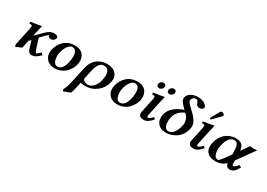

<svg xmlns="http://www.w3.org/2000/svg" viewBox="7 -1674 4034 2898"><g transform="rotate(30 2024.5 -225.0)"><path d="M269.5 -321.3 255.4 -255.9Q266.6 -267.6 291 -289.8Q315.4 -312 327.1 -325.2Q356.9 -356.9 373 -372.6Q389.2 -388.2 414.6 -408.2Q439.9 -428.2 464.4 -436.5Q488.8 -444.8 516.6 -444.8Q552.2 -444.8 569.8 -433.3Q587.4 -421.9 581.1 -390.1Q577.1 -372.6 556.4 -357.7Q535.6 -342.8 513.7 -342.8Q486.8 -342.8 472.7 -355.7Q458.5 -368.7 461.9 -384.8Q433.6 -367.2 384.8 -314.9L342.8 -272Q360.4 -218.8 393.6 -110.8Q399.9 -90.3 407.5 -75Q415 -59.6 420.7 -52.7Q426.3 -45.9 429.7 -45.9Q437.5 -45.9 496.6 -101.1Q518.1 -70.3 525.9 -69.8Q475.6 -21 445.6 -4.4Q415.5 12.2 380.4 12.2Q353 12.2 334.5 -4.2Q315.9 -20.5 302.7 -64Q288.6 -110.8 268.1 -183.1L233.9 -154.8L204.6 -18.1L106 27.8L92.3 -5.9L159.2 -320.8Q166.5 -358.4 164.1 -370.1Q161.6 -381.8 150.4 -382.8L110.4 -387.2L114.7 -417Q252.9 -435.5 292 -446.8Q298.8 -446.8 298.3 -443.8Q280.3 -371.1 269.5 -321.3Z M858.4 -402.8Q813.5 -402.8 778.1 -351.1Q742.7 -299.3 727.5 -229Q720.2 -201.2 721.7 -167.2Q723.1 -133.3 729.7 -103.3Q736.3 -73.2 756.1 -53.2Q775.9 -33.2 805.2 -33.2Q820.8 -33.2 835.9 -39.3Q851.1 -45.4 868.7 -60.5Q886.2 -75.7 901.4 -107.4Q916.5 -139.2 926.3 -184.1Q947.8 -291.5 929.2 -347.2Q910.6 -402.8 858.4 -402.8ZM601.1 -207Q623.5 -312.5 697.3 -378.2Q771 -443.8 877.4 -443.8Q924.8 -443.8 960.7 -430.2Q996.6 -416.5 1016.4 -393.8Q1036.1 -371.1 1048.3 -341.6Q1060.5 -312 1059.8 -280Q1059.1 -248 1053.7 -215.8Q1045.4 -176.3 1023.2 -137.7Q1001 -99.1 967.3 -65.4Q933.6 -31.7 884.5 -11Q835.4 9.8 779.8 9.8Q737.3 9.8 702.6 -2.7Q668 -15.1 647 -36.6Q626 -58.1 612.1 -86.2Q598.1 -114.3 596.9 -145Q595.7 -175.8 601.1 -207Z M1495.1 -200.2Q1518.1 -307.1 1491.9 -353Q1465.8 -398.9 1408.2 -398.9Q1316.4 -398.9 1280.8 -231.9L1248 -79.1Q1254.4 -53.2 1280.3 -39.6Q1306.2 -25.9 1336.9 -25.9Q1389.2 -25.9 1434.1 -74.7Q1479 -123.5 1495.1 -200.2ZM1180.2 204.1 1064.5 248 1053.2 217.8Q1087.4 161.1 1120.6 2.9L1161.1 -186Q1171.4 -233.4 1183.6 -268.1Q1195.8 -302.7 1211.2 -325.4Q1226.6 -348.1 1237.3 -359.6Q1248 -371.1 1265.6 -386.2Q1290.5 -406.2 1322.8 -419.9Q1355 -433.6 1385 -439.2Q1415 -444.8 1442.9 -444.8Q1541 -444.8 1592.8 -387Q1644.5 -329.1 1626 -242.2Q1602.1 -128.4 1513.9 -58.6Q1425.8 11.2 1314.9 11.2Q1265.6 11.2 1231 1Q1230 6.3 1228 18.1Q1226.1 29.8 1224.6 36.1Q1219.7 60.1 1213.9 86.9Q1196.8 169.4 1180.2 204.1Z M1949.2 -402.8Q1904.3 -402.8 1868.9 -351.1Q1833.5 -299.3 1818.4 -229Q1811 -201.2 1812.5 -167.2Q1814 -133.3 1820.6 -103.3Q1827.1 -73.2 1846.9 -53.2Q1866.7 -33.2 1896 -33.2Q1911.6 -33.2 1926.8 -39.3Q1941.9 -45.4 1959.5 -60.5Q1977.1 -75.7 1992.2 -107.4Q2007.3 -139.2 2017.1 -184.1Q2038.6 -291.5 2020 -347.2Q2001.5 -402.8 1949.2 -402.8ZM1691.9 -207Q1714.4 -312.5 1788.1 -378.2Q1861.8 -443.8 1968.3 -443.8Q2015.6 -443.8 2051.5 -430.2Q2087.4 -416.5 2107.2 -393.8Q2127 -371.1 2139.2 -341.6Q2151.4 -312 2150.6 -280Q2149.9 -248 2144.5 -215.8Q2136.2 -176.3 2114 -137.7Q2091.8 -99.1 2058.1 -65.4Q2024.4 -31.7 1975.3 -11Q1926.3 9.8 1870.6 9.8Q1828.1 9.8 1793.5 -2.7Q1758.8 -15.1 1737.8 -36.6Q1716.8 -58.1 1702.9 -86.2Q1689 -114.3 1687.7 -145Q1686.5 -175.8 1691.9 -207Z M2433.6 -570.8Q2438.5 -593.3 2457.5 -609.1Q2476.6 -625 2499 -625Q2521 -625 2533.7 -609.1Q2546.4 -593.3 2541.5 -570.8Q2537.1 -549.3 2517.6 -533.7Q2498 -518.1 2476.6 -518.1Q2454.1 -518.1 2441.4 -533.4Q2428.7 -548.8 2433.6 -570.8ZM2252.9 -570.8Q2255.9 -585.4 2265.9 -598.1Q2275.9 -610.8 2289.8 -617.9Q2303.7 -625 2318.4 -625Q2340.8 -625 2353 -609.1Q2365.2 -593.3 2360.8 -570.8Q2357.9 -556.6 2347.9 -544.4Q2337.9 -532.2 2324 -525.1Q2310.1 -518.1 2295.4 -518.1Q2273.4 -518.1 2261 -533.7Q2248.5 -549.3 2252.9 -570.8ZM2299.3 -320.8Q2306.6 -358.4 2304.4 -370.1Q2302.2 -381.8 2290.5 -382.8L2250.5 -387.2L2254.9 -417Q2393.1 -435.5 2432.1 -446.8Q2439 -446.8 2438.5 -443.8Q2419.9 -371.1 2409.7 -321.3L2358.9 -83Q2357.4 -74.7 2357.7 -68.1Q2357.9 -61.5 2360.1 -57.1Q2362.3 -52.7 2365.2 -50.3Q2368.2 -47.9 2371.6 -47.9Q2397 -47.9 2452.6 -104L2478 -79.1Q2450.7 -41.5 2411.6 -14.6Q2372.6 12.2 2337.9 12.2Q2280.3 12.2 2259.5 -11.7Q2238.8 -35.6 2249 -83Z M2843.3 -377 2825.2 -396Q2696.3 -344.2 2668.9 -216.8Q2662.6 -186 2662.6 -153.8Q2662.6 -121.6 2669.4 -92Q2676.3 -62.5 2694.6 -43.7Q2712.9 -24.9 2740.2 -24.9Q2758.3 -24.9 2777.1 -32.7Q2795.9 -40.5 2817.6 -59.6Q2839.4 -78.6 2858.4 -118.4Q2877.4 -158.2 2889.6 -213.9Q2898.4 -255.4 2886 -302Q2873.5 -348.6 2843.3 -377ZM2793.9 -426.8 2782.2 -438Q2728 -491.2 2708.3 -522.5Q2688.5 -553.7 2695.8 -586.9Q2701.7 -615.2 2719.5 -637.5Q2737.3 -659.7 2762.5 -672.4Q2787.6 -685.1 2816.2 -691.7Q2844.7 -698.2 2875.5 -698.2Q2951.7 -698.2 2998 -665.5Q3044.4 -632.8 3038.1 -603Q3033.7 -581.5 3013.4 -572.3Q2993.2 -563 2970.7 -563Q2954.1 -563 2936.3 -573.2Q2918.5 -583.5 2911.1 -607.9Q2896 -657.7 2865.7 -658.2Q2837.4 -658.2 2818.4 -642.3Q2799.3 -626.5 2793 -597.2Q2789.1 -578.6 2807.6 -555.4Q2826.2 -532.2 2863.8 -498Q2906.2 -460 2932.9 -431.6Q2959.5 -403.3 2982.9 -368.7Q3006.3 -334 3013.7 -298.8Q3021 -263.7 3013.2 -226.1Q3000.5 -167 2969.5 -120.1Q2938.5 -73.2 2897.5 -45.2Q2856.4 -17.1 2811.3 -2.4Q2766.1 12.2 2721.2 12.2Q2621.6 12.2 2574.5 -48.8Q2527.3 -109.9 2546.4 -200.2Q2556.2 -246.1 2581.8 -284.4Q2607.4 -322.8 2643.8 -349.9Q2680.2 -377 2716.6 -395Q2752.9 -413.1 2793.9 -426.8Z M3303.7 -683.1Q3319.8 -683.1 3334.7 -671.1Q3349.6 -659.2 3346.7 -645Q3344.7 -636.2 3338.4 -629.9L3218.3 -507.8Q3210.4 -500 3205.6 -500Q3199.2 -500 3193.4 -504.4Q3187.5 -508.8 3189 -514.2Q3190.4 -520 3191.9 -522.9L3272 -666Q3281.7 -683.1 3303.7 -683.1ZM3166.5 -320.8Q3173.8 -358.4 3171.6 -370.1Q3169.4 -381.8 3157.7 -382.8L3117.7 -387.2L3122.1 -417Q3260.3 -435.5 3299.3 -446.8Q3306.2 -446.8 3305.7 -443.8Q3287.1 -371.1 3276.9 -321.3L3226.1 -83Q3224.6 -74.7 3224.9 -68.1Q3225.1 -61.5 3227.3 -57.1Q3229.5 -52.7 3232.4 -50.3Q3235.4 -47.9 3238.8 -47.9Q3264.2 -47.9 3319.8 -104L3345.2 -79.1Q3317.9 -41.5 3278.8 -14.6Q3239.7 12.2 3205.1 12.2Q3147.5 12.2 3126.7 -11.7Q3106 -35.6 3116.2 -83Z M3755.9 -206.1 3755.4 -241.2Q3755.4 -279.8 3752.2 -307.4Q3749 -335 3741 -359.1Q3732.9 -383.3 3716.6 -395.8Q3700.2 -408.2 3675.8 -408.2Q3572.8 -408.2 3534.2 -226.1Q3528.8 -201.2 3527.3 -174.3Q3525.9 -147.5 3529.5 -120.8Q3533.2 -94.2 3541.5 -73.2Q3549.8 -52.2 3565.9 -39.1Q3582 -25.9 3603.5 -25.9Q3620.1 -25.9 3653.1 -66.4Q3686 -106.9 3737.3 -180.2ZM3683.6 -444.8Q3757.3 -444.8 3790.5 -410.9Q3823.7 -377 3829.6 -312L3925.3 -448.2Q3962.4 -442.4 3981.2 -442.1Q4000 -441.9 4049.3 -446.8L3832.5 -144L3835 -146Q3829.6 -59.1 3851.6 -59.1Q3884.8 -59.1 3924.8 -120.1L3968.8 -102.1Q3933.1 -38.6 3903.6 -13.2Q3874 12.2 3831.5 12.2Q3770.5 12.2 3760.3 -57.1Q3687.5 11.7 3587.4 12.2Q3477.5 12.2 3431.6 -46.6Q3385.7 -105.5 3406.2 -202.1Q3417.5 -255.9 3440.7 -298.6Q3463.9 -341.3 3491.9 -368.2Q3520 -395 3554.2 -412.8Q3588.4 -430.7 3620.1 -437.7Q3651.9 -444.8 3683.6 -444.8Z"/></g></svg>

Font: Linux Libertine Slanted
Style: Semibold Slanted
Weight: 600
Designer: Philipp H. Poll
Foundry: Philipp H. Poll
Version: Version 5.1.1